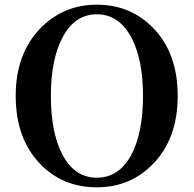

<svg xmlns="http://www.w3.org/2000/svg" viewBox="-20 -780 826 819"><path d="M245 -123Q297 -22 393 -22Q489 -22 542 -123Q590 -217 590 -371Q590 -523 542 -617Q489 -719 393 -719Q297 -719 245 -617Q197 -524 197 -371Q197 -216 245 -123ZM634 -660Q738 -553 738 -371Q738 -190 634 -82Q537 19 393 19Q248 19 152 -80Q47 -188 47 -371Q47 -551 152 -659Q250 -760 393 -760Q537 -760 634 -660Z"/></svg>

Font: Source Han Serif JP
Style: Bold
Weight: 700
Designer: Ryoko NISHIZUKA  (kana & ideographs); Frank Grießhammer (Latin, Greek & Cyrillic); Wenlong ZHANG  (bopomofo); Sandoll Co
Foundry: Adobe Systems Incorporated
Version: Version 1.000;PS 1;hotconv 16.6.53;makeotf.lib2.5.65590